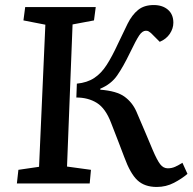

<svg xmlns="http://www.w3.org/2000/svg" viewBox="-20 -728 764 762"><path d="M285 -396Q326 -400 354 -418.5Q382 -437 403.5 -470.5Q425 -504 448 -554Q469 -599 486.5 -634Q504 -669 528 -688.5Q552 -708 590 -708Q625 -708 646.5 -689.5Q668 -671 668 -638Q668 -615 654 -594Q640 -573 614 -562L579 -597Q574 -601 570 -603.5Q566 -606 559 -606Q545 -606 532.5 -587.5Q520 -569 495 -517Q469 -463 445 -428.5Q421 -394 378 -376V-372Q443 -367 474 -344.5Q505 -322 521 -286Q542 -237 558 -199.5Q574 -162 586 -133Q603 -93 615.5 -76.5Q628 -60 646 -60Q662 -60 676 -66.5Q690 -73 704 -82L724 -38Q702 -19 670.5 -2.5Q639 14 602 14Q554 14 525.5 -12.5Q497 -39 473 -105Q464 -129 450.5 -164Q437 -199 421 -240Q399 -298 364.5 -319.5Q330 -341 283 -341ZM160 -630 73 -647 80 -700H360L353 -647L268 -631L246 -67L341 -54L336 0H47L53 -54L135 -66Z"/></svg>

Font: Literata 12pt Medium
Style: Italic
Weight: 500
Italic angle: -2°
Designer: Latin by Veronika Burian and Jose Scaglione. Greek by Irene Vlachou. Cyrillic by Vera Evstafieva
Foundry: TypeTogether
Version: Version 3.002